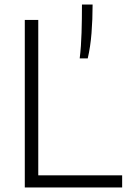

<svg xmlns="http://www.w3.org/2000/svg" viewBox="-20 -828 566 848"><path d="M89.5 0V-740H149V-53.5H519.5V0ZM332 -570Q338.5 -623 340.2 -683.8Q342 -744.5 342 -808H389Q389 -742 384.2 -681.8Q379.5 -621.5 367.5 -570Z"/></svg>

Font: Encode Sans Lt
Style: Regular
Weight: 300
Designer: Multiple Designers
Foundry: Impallari Type
Version: Version 3.002; ttfautohint (v1.8.3) -l 8 -r 50 -G 200 -x 14 